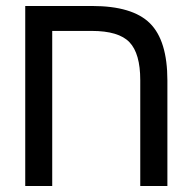

<svg xmlns="http://www.w3.org/2000/svg" viewBox="-20 -619 640 639"><path d="M446.8 -352.1Q446.8 -440.9 410.9 -478.5Q375 -516.1 285.2 -516.1H153.8V0H64V-599.1H286.1Q420.9 -599.1 479 -541.5Q537.1 -483.9 537.1 -351.1V0H446.8Z"/></svg>

Font: Cousine
Style: Regular
Weight: 400
Monospace: yes
Designer: Steve Matteson
Foundry: Ascender Corporation
Version: Version 1.20